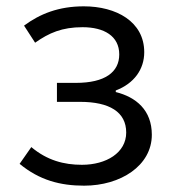

<svg xmlns="http://www.w3.org/2000/svg" viewBox="-20 -574 545 607"><path d="M246 13C361 13 460 -50 460 -148C460 -226 410 -267 346 -283V-288C404 -310 436 -355 436 -409C436 -506 347 -554 245 -554C165 -554 106 -530 56 -493L91 -439C135 -470 176 -488 241 -488C309 -488 357 -460 357 -402C357 -346 312 -312 220 -312H160V-252H233C326 -252 379 -220 379 -155C379 -91 316 -53 239 -53C182 -53 129 -67 79 -109L42 -56C105 -4 171 13 246 13Z"/></svg>

Font: Noto Sans CJK HK DemiLight
Style: Regular
Weight: 350
Designer: Ryoko NISHIZUKA 西塚涼子 (kana, bopomofo & ideographs); Paul D. Hunt (Latin, Greek & Cyrillic); Sandoll Communications 산돌커뮤니
Foundry: Adobe
Version: Version 2.004;hotconv 1.0.118;makeotfexe 2.5.65603